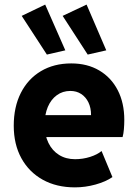

<svg xmlns="http://www.w3.org/2000/svg" viewBox="-20 -810 602 838"><path d="M307.1 7.8Q226.6 7.8 166.5 -25.6Q106.4 -59.1 73.2 -119.6Q40 -180.2 40 -261.2Q40 -343.3 71 -404.5Q102.1 -465.8 158.7 -499.5Q215.3 -533.2 291 -533.2Q361.3 -533.2 413.3 -502.4Q465.3 -471.7 493.9 -416.3Q522.5 -360.8 522.5 -286.6Q522.5 -267.1 520.8 -246.3Q519 -225.6 515.1 -211.9H162.6V-307.6H377.4Q377.4 -339.4 366 -363Q354.5 -386.7 334.2 -399.9Q314 -413.1 287.1 -413.1Q253.4 -413.1 228 -394.5Q202.6 -376 188.7 -343.3Q174.8 -310.5 174.8 -266.1Q174.8 -220.2 191.4 -186.3Q208 -152.3 237.8 -133.8Q267.6 -115.2 307.6 -115.2Q341.8 -115.2 373.3 -125.2Q404.8 -135.3 423.3 -150.9L470.7 -37.1Q441.9 -17.1 397 -4.6Q352.1 7.8 307.1 7.8ZM362.8 -571.8 253.4 -740.7 357.9 -790 443.8 -590.3ZM184.6 -571.8 74.7 -740.7 177.2 -790 265.1 -590.3Z"/></svg>

Font: Reddit Mono ExtraBold
Style: Regular
Weight: 800
Monospace: yes
Designer: Stephen Hutchings
Foundry: Reddit
Version: Version 1.014